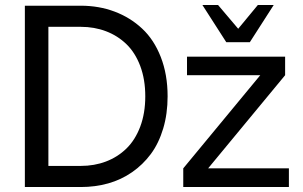

<svg xmlns="http://www.w3.org/2000/svg" viewBox="-20 -753 1218 773"><path d="M985.8 -583H891.1L794.9 -732.9H857.9L939 -637.2L1018.1 -732.9H1082ZM732.9 -450.2V-524.9H1127.9V-450.2L817.9 -75.2H1143.1V0H717.8V-75.2L1027.8 -450.2ZM80.1 0V-730H174.8H305.2Q378.4 -730 441.4 -706.3Q504.4 -682.6 552.2 -637.9Q600.1 -593.3 627.4 -523.2Q654.8 -453.1 654.8 -365.2Q654.8 -294.9 637 -235.4Q619.1 -175.8 587.2 -132.8Q555.2 -89.8 511.5 -59.6Q467.8 -29.3 415.5 -14.6Q363.3 0 305.2 0H174.8ZM305.2 -645H174.8V-85H305.2Q359.9 -85 406.7 -102.8Q453.6 -120.6 489 -155Q524.4 -189.5 544.7 -243.4Q564.9 -297.4 564.9 -365.2Q564.9 -433.1 544.7 -487.1Q524.4 -541 489 -575.2Q453.6 -609.4 406.7 -627.2Q359.9 -645 305.2 -645Z"/></svg>

Font: Miedinger*
Style: Book
Weight: 400
Version: Version 001.000